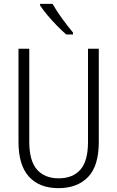

<svg xmlns="http://www.w3.org/2000/svg" viewBox="-20 -967 609 997"><path d="M493 -230Q493 -105 437 -47.5Q381 10 284 10Q184 10 130 -50Q76 -110 76 -230V-714H132V-231Q132 -132 172 -86.5Q212 -41 285 -41Q357 -41 397 -85.5Q437 -130 437 -230V-714H493ZM253 -947Q273 -911 303 -870Q333 -829 359 -798V-788H324Q302 -807 276 -833.5Q250 -860 226.5 -888Q203 -916 188 -939V-947Z"/></svg>

Font: Noto Sans Georgian Condensed Light
Style: Regular
Weight: 300
Width: 3
Designer: Monotype Design Team, Akaki Razmadze
Foundry: Google LLC
Version: Version 2.005; ttfautohint (v1.8.4.7-5d5b)